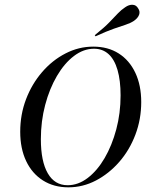

<svg xmlns="http://www.w3.org/2000/svg" viewBox="-20 -779 638 810"><path d="M268.5 11.3Q207.3 11.3 161.3 -17.7Q115.3 -46.8 90.3 -99.6Q65.3 -152.4 65.3 -223.4Q65.3 -296 89.9 -360.5Q114.5 -425 157.7 -475Q200.8 -525 256.5 -553.6Q312.1 -582.3 373.4 -582.3Q435.5 -582.3 480.6 -553.6Q525.8 -525 550.8 -472.2Q575.8 -419.4 575.8 -348.4Q575.8 -275.8 551.2 -210.9Q526.6 -146 483.5 -96.4Q440.3 -46.8 385.1 -17.7Q329.8 11.3 268.5 11.3ZM265.3 2.4Q309.7 2.4 350 -28.2Q390.3 -58.9 421.4 -112.1Q452.4 -165.3 470.6 -233.5Q488.7 -301.6 488.7 -376.6Q488.7 -439.5 475.8 -483.9Q462.9 -528.2 437.9 -550.8Q412.9 -573.4 376.6 -573.4Q332.3 -573.4 291.9 -542.7Q251.6 -512.1 220.2 -458.5Q188.7 -404.8 170.6 -336.3Q152.4 -267.7 152.4 -191.9Q152.4 -98.4 181.5 -48Q210.5 2.4 265.3 2.4ZM383.1 -625.8 379.8 -630.6Q420.2 -662.9 441.9 -685.5Q463.7 -708.1 477.4 -722.6Q491.1 -737.1 508.1 -748.4Q524.2 -759.7 539.5 -758.9Q554.8 -758.1 562.9 -743.5Q571.8 -730.6 566.9 -716.9Q562.1 -703.2 545.2 -691.1Q530.6 -681.5 510.9 -675Q491.1 -668.5 460.9 -658.1Q430.6 -647.6 383.1 -625.8Z"/></svg>

Font: Playfair 144pt SemiCondensed
Style: Italic
Weight: 400
Width: 4
Italic angle: -15.6°
Designer: Claus Eggers Sørensen
Foundry: Claus Eggers Sørensen
Version: Version 2.203